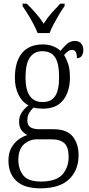

<svg xmlns="http://www.w3.org/2000/svg" viewBox="-20 -786 486 1046"><path d="M200 240Q112 240 69 199.5Q26 159 26 89Q26 48 41.5 20Q57 -8 80.5 -25.5Q104 -43 129 -50Q112 -58 98 -75.5Q84 -93 84 -123Q84 -152 99 -174Q114 -196 135 -212Q100 -230 80.5 -270.5Q61 -311 61 -361Q61 -450 100 -497Q139 -544 214 -544Q245 -544 269.5 -534Q294 -524 309 -509Q322 -524 341.5 -543.5Q361 -563 388 -563Q411 -563 422.5 -548.5Q434 -534 434 -514Q434 -495 425.5 -482Q417 -469 399 -469Q399 -490 393 -502Q387 -514 373 -514Q361 -514 351 -507Q341 -500 329 -486Q342 -466 351.5 -437.5Q361 -409 361 -364Q361 -288 324.5 -241Q288 -194 214 -194Q204 -194 188 -195.5Q172 -197 164 -200Q150 -189 139.5 -172Q129 -155 129 -130Q129 -104 145.5 -93Q162 -82 194 -82H271Q345 -82 376.5 -42Q408 -2 408 59Q408 142 356 191Q304 240 200 240ZM212 -230Q259 -230 280.5 -262.5Q302 -295 302 -365Q302 -441 280 -474Q258 -507 210 -507Q166 -507 142.5 -472.5Q119 -438 119 -364Q119 -230 212 -230ZM202 203Q286 203 320 164.5Q354 126 354 68Q354 17 331.5 -5Q309 -27 260 -27H182Q141 -27 110.5 0Q80 27 80 86Q80 135 106.5 169Q133 203 202 203ZM185 -606Q176 -629 162 -655.5Q148 -682 132 -708Q116 -734 103 -753V-766H126Q153 -739 175.5 -713.5Q198 -688 218 -657Q237 -688 259.5 -713.5Q282 -739 308 -766H332V-753Q318 -734 302.5 -708Q287 -682 273 -655.5Q259 -629 250 -606Z"/></svg>

Font: Noto Serif Condensed Light
Style: Regular
Weight: 300
Width: 3
Designer: Monotype Design Team
Foundry: Monotype Imaging Inc.
Version: Version 2.013